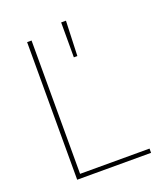

<svg xmlns="http://www.w3.org/2000/svg" viewBox="-140 -858 824 954"><g transform="rotate(-20 272.5 -381.0)"><path d="M103 0V-727.5H126.5V-22.5H493.7V0ZM295.4 -577.1V-761.7H320.8L314 -577.1Z"/></g></svg>

Font: Inter 20pt Thin
Style: Regular
Weight: 250
Version: Version 4.001;git-66647c0bb